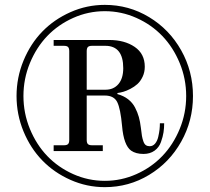

<svg xmlns="http://www.w3.org/2000/svg" viewBox="-20 -750 860 788"><path d="M335.9 -357.9V-175.8Q335.9 -163.6 340.8 -158.7Q345.7 -153.8 357.9 -153.8H401.9V-129.9H200.2V-153.8H242.2Q254.4 -153.8 259.3 -158.7Q264.2 -163.6 264.2 -175.8V-540Q264.2 -552.2 259.3 -557.1Q254.4 -562 242.2 -562H200.2V-585.9H428.2Q491.2 -585.9 532.7 -557.6Q574.2 -529.3 574.2 -476.1Q574.2 -453.6 565.4 -435.1Q556.6 -416.5 543.9 -405Q531.2 -393.6 515.1 -385.3Q499 -377 486.1 -373.3Q473.1 -369.6 461.9 -368.2V-363.8Q487.3 -356.9 505.6 -342.8Q523.9 -328.6 534.2 -308.8Q544.4 -289.1 549.8 -269.8Q555.2 -250.5 558.1 -226.1Q560.5 -204.1 562.5 -192.6Q564.5 -181.2 568.4 -169.9Q572.3 -158.7 578.6 -154.3Q585 -149.9 594.2 -149.9Q607.4 -149.9 616.5 -160.6Q625.5 -171.4 629.4 -188.2Q633.3 -205.1 634.8 -218.5Q636.2 -231.9 636.2 -244.1H653.8Q653.8 -224.6 651.1 -206.8Q648.4 -189 640.6 -167Q632.8 -145 614.3 -131.6Q595.7 -118.2 568.8 -118.2Q537.6 -118.2 518.1 -131.8Q487.8 -153.8 481 -232.9Q474.6 -303.7 461.2 -330.8Q447.8 -357.9 410.2 -357.9ZM335.9 -381.8H413.1Q446.3 -381.8 466.1 -405Q485.8 -428.2 485.8 -470.2Q485.8 -562 412.1 -562H357.9Q345.7 -562 340.8 -557.1Q335.9 -552.2 335.9 -540ZM539.8 -676.5Q478 -704.1 410.2 -704.1Q342.3 -704.1 280.5 -676.5Q218.8 -648.9 174.1 -602.3Q129.4 -555.7 102.8 -491.2Q76.2 -426.8 76.2 -356Q76.2 -285.2 102.8 -220.7Q129.4 -156.2 174.1 -109.6Q218.8 -63 280.5 -35.4Q342.3 -7.8 410.2 -7.8Q478 -7.8 539.8 -35.4Q601.6 -63 646.2 -109.6Q690.9 -156.2 717.5 -220.7Q744.1 -285.2 744.1 -356Q744.1 -426.8 717.5 -491.2Q690.9 -555.7 646.2 -602.3Q601.6 -648.9 539.8 -676.5ZM410.2 -730Q508.8 -730 592 -679.7Q675.3 -629.4 723.6 -543.5Q772 -457.5 772 -356Q772 -254.4 723.6 -168.5Q675.3 -82.5 592 -32.2Q508.8 18.1 410.2 18.1Q336.4 18.1 269.3 -11.7Q202.1 -41.5 153.6 -91.6Q105 -141.6 76.4 -210.9Q47.9 -280.3 47.9 -356Q47.9 -431.6 76.4 -501Q105 -570.3 153.6 -620.4Q202.1 -670.4 269.3 -700.2Q336.4 -730 410.2 -730Z"/></svg>

Font: Flanker Steampunk
Style: Regular
Weight: 400
Designer: Alexey Kryukov, Leonardo Di Lena
Foundry: Alexey Kryukov, Leonardo Di Lena
Version: 1.210